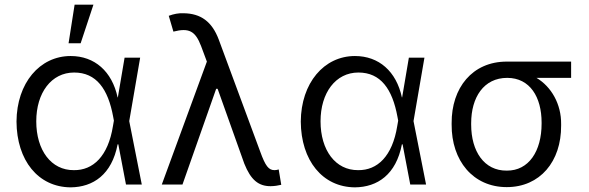

<svg xmlns="http://www.w3.org/2000/svg" viewBox="-20 -794 2535 826"><path d="M284 12C381 11 461 -43 486 -173H489L522 0H590L536 -273L583 -546H516L487 -375H486C462 -487 387 -553 284 -553C151 -553 52 -437 51 -271C52 -104 144 11 284 12ZM136 -272C136 -395 201 -482 299 -482C394 -482 445 -412 467 -291L470 -275L466 -252C445 -121 380 -61 298 -62C200 -61 136 -148 136 -272ZM275 -608H327L382 -774H301Z M1144 7C1160 7 1178 4 1190 1L1179 -65C1173 -63 1166 -62 1161 -62C1136 -62 1122 -79 1099 -143L921 -624C892 -701 844 -736 770 -737C748 -738 728 -734 706 -726L726 -658C793 -675 820 -661 845 -596L870 -529L676 0H765L910 -412H916L918 -407L1031 -90C1059 -20 1092 7 1144 7Z M1507 12C1604 11 1684 -43 1709 -173H1712L1745 0H1813L1759 -273L1806 -546H1739L1710 -375H1709C1685 -487 1610 -553 1507 -553C1374 -553 1275 -437 1274 -271C1275 -104 1367 11 1507 12ZM1359 -272C1359 -395 1424 -482 1522 -482C1617 -482 1668 -412 1690 -291L1693 -275L1689 -252C1668 -121 1603 -61 1521 -62C1423 -61 1359 -148 1359 -272Z M1923 -264V-258C1922 -103 2015 11 2160 11C2303 11 2395 -99 2394 -254V-260C2395 -346 2352 -421 2288 -459H2437V-529H2160C2012 -529 1922 -416 1923 -264ZM2007 -258V-264C2007 -375 2061 -459 2162 -459C2260 -459 2310 -376 2310 -267V-262C2310 -144 2255 -59 2160 -60C2063 -59 2007 -143 2007 -258Z"/></svg>

Font: Wafeq
Style: Regular
Weight: 400
Designer: Rasmus Andersson & Azza Alameddine
Foundry: Google & TypeTogether
Version: Version 3.000;FEAKit 1.0